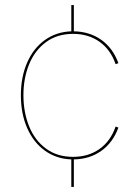

<svg xmlns="http://www.w3.org/2000/svg" viewBox="-20 -621 519 754"><path d="M260 5Q201.5 3 156.5 -29.2Q111.5 -61.5 86.8 -118Q62 -174.5 62 -247Q62 -319 86.8 -375.5Q111.5 -432 156.5 -464Q201.5 -496 260 -498V-601H270V-498Q332 -497 377.8 -464.5Q423.5 -432 445 -373L434 -369Q414.5 -426 370.8 -457Q327 -488 267 -488Q204.5 -488 160.5 -455.5Q116.5 -423 94.2 -368.2Q72 -313.5 72 -247Q72 -180.5 94.2 -125.2Q116.5 -70 160.5 -37.5Q204.5 -5 267 -5Q327 -5 370.8 -36Q414.5 -67 434 -124L445 -120Q423.5 -61 377.8 -28.5Q332 4 270 5V113H260Z"/></svg>

Font: HK Grotesk Thin
Style: Regular
Weight: 100
Designer: Alfredo Marco Pradil
Foundry: Hanken Design Co.
Version: Version 3.001